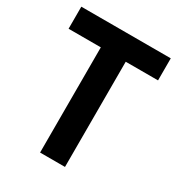

<svg xmlns="http://www.w3.org/2000/svg" viewBox="-192 -952 1002 1078"><g transform="rotate(30 309.0 -412.5)"><path d="M390 0V-682H599.5V-825H19.5V-682H228.5V0Z"/></g></svg>

Font: Spartan
Style: Bold
Weight: 700
Designer: Matt Bailey, Mirko Velimirovic
Foundry: Matt Bailey
Version: Version 1.003